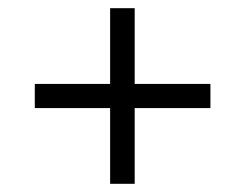

<svg xmlns="http://www.w3.org/2000/svg" viewBox="-20 -592 599 469"><path d="M249 -143V-328H65V-387H249V-572H309V-387H494V-328H309V-143Z"/></svg>

Font: NotoSerif-Regular
Style: Regular
Weight: 400
Designer: Monotype Design Team
Foundry: Monotype Imaging Inc.
Version: Version 2.007; ttfautohint (v1.8) -l 8 -r 50 -G 200 -x 14 -D